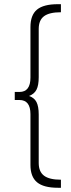

<svg xmlns="http://www.w3.org/2000/svg" viewBox="-20 -762 334 908"><path d="M49.8 -289.1V-327.1H71.8Q124 -327.1 124 -395V-633.8Q124 -690.9 155 -716.6Q186 -742.2 253.9 -742.2H268.1V-704.1Q213.4 -704.1 188.2 -685.3Q163.1 -666.5 163.1 -625V-397Q163.1 -358.4 152.6 -337.9Q142.1 -317.4 117.2 -308.1Q142.1 -299.8 152.6 -279.3Q163.1 -258.8 163.1 -220.2V8.8Q163.1 49.8 188.2 68.8Q213.4 87.9 268.1 87.9V126H253.9Q186.5 126 155.3 100.1Q124 74.2 124 18.1V-222.2Q124 -289.1 71.8 -289.1Z"/></svg>

Font: Trueno UltraLight
Style: Regular
Weight: 250
Designer: Julieta Ulanovsky
Foundry: Julieta Ulanovsky
Version: Version 3.001b | FøM Fix